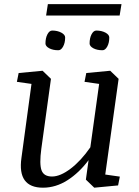

<svg xmlns="http://www.w3.org/2000/svg" viewBox="-20 -874 657 905"><path d="M182.6 10.7Q61 10.7 81.1 -129.9L128.4 -478.5L59.6 -488.3L67.9 -529.8L180.7 -540.5L220.2 -502.4L174.8 -172.9Q165 -100.6 175.8 -71.3Q186.5 -42 225.1 -42Q264.2 -42 313 -79.1Q361.8 -116.2 405.8 -179.7L447.3 -478.5L378.4 -488.3L386.7 -529.8L499.5 -540.5L539.1 -502.4L476.1 -51.3L544.9 -41.5L536.6 0L424.3 10.7L384.8 -27.3L397.5 -119.1Q353 -59.6 297.9 -24.4Q242.7 10.7 182.6 10.7ZM205.6 -854.5H552.7L543.9 -800.8H197.3ZM402.3 -668.9Q402.3 -694.8 411.6 -712.4Q420.9 -730 434.1 -730Q458.5 -730 477.1 -720.2Q495.1 -710.4 495.1 -697.3Q495.1 -671.9 485.4 -654.3Q475.6 -636.7 462.4 -637.2Q437.5 -637.2 419.9 -646.5Q402.3 -656.2 402.3 -668.9ZM194.3 -668.9Q194.3 -694.8 203.6 -712.4Q212.9 -730 226.1 -730Q250.5 -730 269 -720.2Q287.1 -710.4 287.1 -697.3Q287.1 -671.9 277.3 -654.3Q267.6 -636.7 254.4 -637.2Q229.5 -637.2 211.9 -646.5Q194.3 -656.2 194.3 -668.9Z"/></svg>

Font: NoticiaText-Italic
Style: Italic
Weight: 400
Italic angle: -8°
Designer: JM Sole
Foundry: JM Sole
Version: Version 1.003